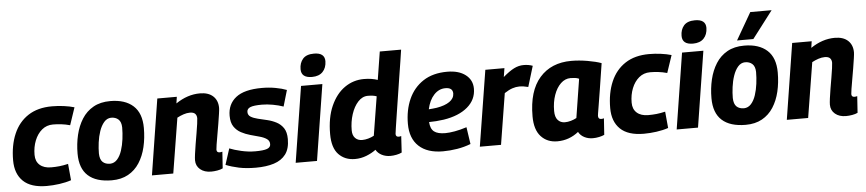

<svg xmlns="http://www.w3.org/2000/svg" viewBox="-45 -1076 6190 1372"><g transform="rotate(-5 3050.0 -390.0)"><path d="M244 10Q131 10 75.5 -43.5Q20 -97 20 -193Q20 -301 55 -382.5Q90 -464 159 -509Q228 -554 330 -554Q372 -554 414 -548.5Q456 -543 490 -533L448 -408Q415 -417 385 -420.5Q355 -424 326 -424Q280 -424 246.5 -396Q213 -368 194.5 -321.5Q176 -275 176 -219Q176 -172 205.5 -146Q235 -120 287 -120Q318 -120 346.5 -123Q375 -126 409 -134L420 -16Q382 -3 335 3.5Q288 10 244 10Z M711 10Q599 10 541 -42.5Q483 -95 483 -201Q483 -271 498 -334.5Q513 -398 544.5 -448Q576 -498 626.5 -526.5Q677 -555 748 -555Q854 -555 912.5 -502Q971 -449 971 -343Q971 -270 956 -206.5Q941 -143 909.5 -94Q878 -45 828.5 -17.5Q779 10 711 10ZM709 -109Q739 -110 760 -133.5Q781 -157 793.5 -195Q806 -233 811.5 -276.5Q817 -320 817 -360Q816 -400 796 -418Q776 -436 744 -436Q714 -435 693 -410.5Q672 -386 659 -348Q646 -310 640.5 -267.5Q635 -225 635 -189Q636 -146 655.5 -127.5Q675 -109 709 -109Z M1085 -544H1225L1218 -497Q1302 -554 1391 -554Q1452 -554 1485.5 -523Q1519 -492 1519 -438Q1519 -427 1514.5 -396Q1510 -365 1503.5 -325.5Q1497 -286 1490 -247Q1483 -208 1478.5 -179.5Q1474 -151 1474 -143Q1474 -122 1495 -122Q1506 -122 1515 -125L1507 -6Q1491 2 1467.5 6Q1444 10 1423 10Q1375 10 1345 -15Q1315 -40 1315 -81Q1315 -95 1319 -126Q1323 -157 1329.5 -195.5Q1336 -234 1342.5 -272Q1349 -310 1353 -339Q1357 -368 1357 -378Q1357 -399 1345.5 -411Q1334 -423 1308 -423Q1286 -423 1262 -415Q1238 -407 1216 -395L1152 0H999Z M1529 -29 1566 -144Q1600 -130 1650.5 -118.5Q1701 -107 1750 -107Q1809 -107 1834.5 -116.5Q1860 -126 1860 -149Q1860 -173 1840.5 -186.5Q1821 -200 1790 -208.5Q1759 -217 1724.5 -226.5Q1690 -236 1659 -252.5Q1628 -269 1608.5 -298Q1589 -327 1589 -376Q1589 -459 1649 -506.5Q1709 -554 1836 -554Q1887 -554 1933.5 -545.5Q1980 -537 2013 -524L1979 -408Q1945 -420 1904 -427.5Q1863 -435 1826 -435Q1767 -435 1742.5 -425Q1718 -415 1718 -392Q1718 -369 1737.5 -357Q1757 -345 1788 -337.5Q1819 -330 1853.5 -322Q1888 -314 1919 -298Q1950 -282 1969.5 -253Q1989 -224 1989 -174Q1989 -105 1959 -65Q1929 -25 1874 -7.5Q1819 10 1744 10Q1675 10 1623 -1Q1571 -12 1529 -29Z M2228 -766Q2305 -766 2305 -705Q2304 -657 2277 -629Q2250 -601 2200 -601Q2123 -601 2123 -663Q2123 -708 2148 -737Q2173 -766 2228 -766ZM2030 0 2116 -544H2269L2183 0Z M2709 10Q2675 10 2647.5 -4Q2620 -18 2606 -43Q2577 -21 2537.5 -5.5Q2498 10 2455 10Q2383 10 2338 -37Q2293 -84 2293 -183Q2293 -301 2330 -384Q2367 -467 2429 -510.5Q2491 -554 2568 -554Q2597 -554 2621.5 -550Q2646 -546 2666 -539L2698 -740H2851Q2847 -711 2838.5 -657.5Q2830 -604 2819.5 -537.5Q2809 -471 2798.5 -403.5Q2788 -336 2779 -278.5Q2770 -221 2764.5 -184Q2759 -147 2759 -143Q2759 -122 2779 -122Q2784 -122 2789 -122.5Q2794 -123 2798 -125L2791 -7Q2775 1 2752.5 5.5Q2730 10 2709 10ZM2518 -121Q2539 -121 2562 -127.5Q2585 -134 2603 -144L2648 -423Q2634 -428 2619 -430Q2604 -432 2585 -432Q2546 -432 2515 -398.5Q2484 -365 2466.5 -311Q2449 -257 2449 -196Q2449 -160 2468 -140.5Q2487 -121 2518 -121Z M3286 -25Q3240 -7 3188 1.5Q3136 10 3086 10Q2974 10 2913.5 -46.5Q2853 -103 2853 -207Q2853 -306 2888 -384.5Q2923 -463 2992.5 -508.5Q3062 -554 3165 -554Q3248 -554 3296.5 -516.5Q3345 -479 3345 -417Q3345 -338 3282.5 -285Q3220 -232 3111 -215Q3054 -207 3005 -207Q3008 -158 3034 -138Q3060 -118 3114 -118Q3142 -118 3182 -125Q3222 -132 3268 -147ZM3142 -438Q3095 -438 3060 -400.5Q3025 -363 3011 -298Q3025 -299 3040 -300.5Q3055 -302 3069 -304Q3128 -314 3161 -337Q3194 -360 3195 -395Q3195 -438 3142 -438Z M3575 -544 3565 -481Q3610 -520 3644 -537Q3678 -554 3713 -554Q3749 -554 3778 -543L3733 -395Q3699 -404 3669 -404Q3645 -404 3619.5 -395.5Q3594 -387 3562 -366L3503 0H3351L3438 -544Z M4161 10Q4128 10 4100.5 -4Q4073 -18 4059 -44Q4027 -18 3988.5 -4Q3950 10 3907 10Q3834 10 3789.5 -38.5Q3745 -87 3745 -183Q3745 -365 3828 -459.5Q3911 -554 4055 -554Q4111 -554 4171.5 -543.5Q4232 -533 4270 -519Q4252 -403 4240.5 -330.5Q4229 -258 4222.5 -219.5Q4216 -181 4213.5 -165Q4211 -149 4211 -146Q4211 -122 4232 -122Q4244 -122 4252 -125L4244 -7Q4230 0 4207 5Q4184 10 4161 10ZM4056 -144 4100 -422Q4087 -428 4071.5 -430Q4056 -432 4039 -432Q4000 -432 3969 -402.5Q3938 -373 3920 -322Q3902 -271 3902 -208Q3902 -164 3921.5 -142.5Q3941 -121 3972 -121Q3993 -121 4015.5 -127.5Q4038 -134 4056 -144Z M4527 10Q4414 10 4358.5 -43.5Q4303 -97 4303 -193Q4303 -301 4338 -382.5Q4373 -464 4442 -509Q4511 -554 4613 -554Q4655 -554 4697 -548.5Q4739 -543 4773 -533L4731 -408Q4698 -417 4668 -420.5Q4638 -424 4609 -424Q4563 -424 4529.5 -396Q4496 -368 4477.5 -321.5Q4459 -275 4459 -219Q4459 -172 4488.5 -146Q4518 -120 4570 -120Q4601 -120 4629.5 -123Q4658 -126 4692 -134L4703 -16Q4665 -3 4618 3.5Q4571 10 4527 10Z M4961 -766Q5038 -766 5038 -705Q5037 -657 5010 -629Q4983 -601 4933 -601Q4856 -601 4856 -663Q4856 -708 4881 -737Q4906 -766 4961 -766ZM4763 0 4849 -544H5002L4916 0Z M5258 10Q5146 10 5088 -42.5Q5030 -95 5030 -201Q5030 -271 5045 -334.5Q5060 -398 5091.5 -448Q5123 -498 5173.5 -526.5Q5224 -555 5295 -555Q5401 -555 5459.5 -502Q5518 -449 5518 -343Q5518 -270 5503 -206.5Q5488 -143 5456.5 -94Q5425 -45 5375.5 -17.5Q5326 10 5258 10ZM5256 -109Q5286 -110 5307 -133.5Q5328 -157 5340.5 -195Q5353 -233 5358.5 -276.5Q5364 -320 5364 -360Q5363 -400 5343 -418Q5323 -436 5291 -436Q5261 -435 5240 -410.5Q5219 -386 5206 -348Q5193 -310 5187.5 -267.5Q5182 -225 5182 -189Q5183 -146 5202.5 -127.5Q5222 -109 5256 -109ZM5248 -596 5360 -790H5513L5365 -596Z M5639 -544H5779L5772 -497Q5856 -554 5945 -554Q6006 -554 6039.5 -523Q6073 -492 6073 -438Q6073 -427 6068.5 -396Q6064 -365 6057.5 -325.5Q6051 -286 6044 -247Q6037 -208 6032.5 -179.5Q6028 -151 6028 -143Q6028 -122 6049 -122Q6060 -122 6069 -125L6061 -6Q6045 2 6021.5 6Q5998 10 5977 10Q5929 10 5899 -15Q5869 -40 5869 -81Q5869 -95 5873 -126Q5877 -157 5883.5 -195.5Q5890 -234 5896.5 -272Q5903 -310 5907 -339Q5911 -368 5911 -378Q5911 -399 5899.5 -411Q5888 -423 5862 -423Q5840 -423 5816 -415Q5792 -407 5770 -395L5706 0H5553Z"/></g></svg>

Font: Georama
Style: Bold Italic
Weight: 700
Italic angle: -9°
Designer: Jean-Baptiste Levee
Foundry: Production Type
Version: Version 1.000